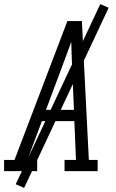

<svg xmlns="http://www.w3.org/2000/svg" viewBox="-50 -838 570 940"><path d="M-30 0V-55H21L280 -735H351L363 -490L385 -55H428V0H266V-55H322L314 -245H155L84 -55H132V0ZM175 -300H312L304 -490Q302 -526 301 -562Q300 -598 299 -633Q286 -597 272.5 -561.5Q259 -526 246 -490ZM68 82 27 64 441 -818 482 -800Z"/></svg>

Font: Iosevka Slab Light
Style: Italic
Weight: 300
Italic angle: -9°
Monospace: yes
Designer: Belleve Invis
Foundry: Belleve Invis
Version: Version 11.1.1; ttfautohint (v1.8.3)